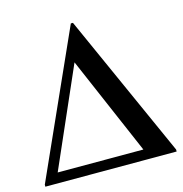

<svg xmlns="http://www.w3.org/2000/svg" viewBox="-106 -811 864 907"><g transform="rotate(-15 326.0 -357.0)"><path d="M320.8 -713.9H331.1L647 -9.8V0H4.9V-9.8ZM497.6 -49.8 290 -531.7 78.6 -49.8Z"/></g></svg>

Font: Cinzel Black
Style: Regular
Weight: 900
Designer: Natanael Gama
Version: Version 1.001;PS 001.001;hotconv 1.0.56;makeotf.lib2.0.21325